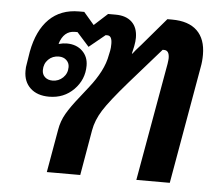

<svg xmlns="http://www.w3.org/2000/svg" viewBox="-45 -608 763 658"><g transform="rotate(5 337.0 -279.0)"><path d="M165 -148Q170 -178 185 -204Q200 -230 229 -266Q235 -274 258 -303Q281 -332 296 -361Q311 -390 316 -419L319 -433Q321 -442 321 -457Q321 -485 305 -485H299L244 -440L202 -487H193Q155 -487 141 -442L142 -441Q156 -445 169 -445Q202 -445 222.5 -425.5Q243 -406 243 -375Q243 -327 209 -292.5Q175 -258 124 -258Q83 -258 59.5 -280Q36 -302 36 -339Q36 -354 38 -362L45 -406Q59 -480 98.5 -519Q138 -558 201 -558H219L255 -516L301 -558H327Q363 -558 383 -539Q403 -520 403 -485Q403 -472 400 -457L399 -452L394 -430H396Q403 -440 424 -463L505 -558H521Q578 -558 607.5 -529.5Q637 -501 637 -447Q637 -424 633 -404L562 0H447L519 -406Q521 -420 521 -425Q521 -452 503 -452H498L391 -330Q331 -261 309 -226Q287 -191 281 -156L254 0H139ZM182 -365Q182 -379 172 -388.5Q162 -398 146 -398Q124 -398 109.5 -383.5Q95 -369 95 -347Q95 -332 105 -323Q115 -314 131 -314Q152 -314 167 -328.5Q182 -343 182 -365Z"/></g></svg>

Font: Bai Jamjuree SemiBold
Style: Italic
Weight: 600
Italic angle: -10°
Version: Version 1.000; ttfautohint (v1.6)